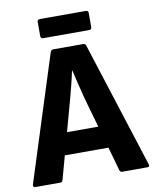

<svg xmlns="http://www.w3.org/2000/svg" viewBox="-91 -882 762 949"><g transform="rotate(-10 289.5 -407.0)"><path d="M9 0Q-4 0 -1 -14L200 -645Q204 -655 215 -655H364Q375 -655 378 -645L580 -14Q585 0 571 0H445Q435 0 432 -10L322 -399Q313 -434 305 -467.5Q297 -501 289 -535H287Q280 -501 271.5 -467.5Q263 -434 254 -400L147 -11Q144 0 133 0ZM159 -129 181 -240H393L416 -129ZM175 -718Q162 -718 162 -730V-802Q162 -814 175 -814H405Q418 -814 418 -802V-730Q418 -718 405 -718Z"/></g></svg>

Font: Sofia Sans Semi Condensed ExtraBold
Style: Regular
Weight: 800
Designer: Botio Nikoltchev, Ani Petrova
Foundry: lettersoup
Version: Version 4.100